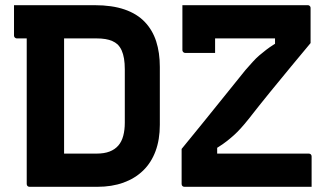

<svg xmlns="http://www.w3.org/2000/svg" viewBox="-20 -720 1290 740"><path d="M345 -700Q412 -700 460 -683.5Q508 -667 538 -635.5Q568 -604 582 -560.5Q596 -517 596 -462V-239Q596 -182 579.5 -137.5Q563 -93 531.5 -62.5Q500 -32 455.5 -16Q411 0 355 0Q333 0 302 0Q271 0 238 0Q205 0 174.5 0Q144 0 122.5 0Q101 0 94 0Q89 0 86 -3Q83 -6 83 -11Q83 -88 83 -165.5Q83 -243 83 -320.5Q83 -398 83 -475.5Q83 -553 83 -630H237L227 -608Q227 -581 227 -549.5Q227 -518 227 -492Q227 -444 227 -399Q227 -354 227 -310Q227 -266 227 -221Q227 -176 227 -128Q240 -128 264 -128Q288 -128 313 -128Q338 -128 352 -128Q382 -128 402.5 -136Q423 -144 436 -159Q449 -174 455 -196.5Q461 -219 461 -247V-453Q461 -476 458 -494Q455 -512 449 -525.5Q443 -539 433 -549Q424 -557 412.5 -562Q401 -567 386 -569.5Q371 -572 351 -572Q319 -572 279 -572Q239 -572 196.5 -572Q154 -572 115 -572Q76 -572 45 -572Q42 -572 39.5 -573.5Q37 -575 35.5 -577.5Q34 -580 34 -583Q34 -610 34 -641.5Q34 -673 34 -700Q65 -700 104.5 -700Q144 -700 187 -700Q230 -700 270.5 -700Q311 -700 345 -700ZM1181 0H691Q686 0 683 -3Q680 -6 680 -11V-146Q721 -196 761.5 -246Q802 -296 843 -347Q884 -398 926 -450Q941 -467 954 -481.5Q967 -496 980 -507Q993 -518 1006 -528Q1019 -538 1034 -547.5Q1049 -557 1066 -567L1040 -528V-598L1056 -572Q1022 -572 994.5 -572Q967 -572 944.5 -572Q922 -572 903 -572Q884 -572 867 -572Q850 -572 834 -572H799Q770 -572 748.5 -580.5Q727 -589 712 -605.5Q697 -622 690 -645.5Q683 -669 683 -700H1166Q1170 -700 1172 -698.5Q1174 -697 1175.5 -695Q1177 -693 1177 -689V-554Q1142 -512 1103 -465Q1064 -418 1022.5 -367Q981 -316 938 -261Q922 -241 908 -225.5Q894 -210 880.5 -198Q867 -186 853.5 -175.5Q840 -165 825 -155.5Q810 -146 793 -135L817 -171V-102L801 -128Q835 -128 867 -128Q899 -128 928 -128Q957 -128 984 -128Q1011 -128 1035.5 -128Q1060 -128 1081 -128H1170Q1175 -128 1178 -125Q1181 -122 1181 -117Q1181 -88 1181 -59Q1181 -30 1181 0ZM809 -516Q779 -516 752 -516Q725 -516 694 -516Q691 -516 688.5 -517.5Q686 -519 684.5 -521.5Q683 -524 683 -527Q683 -544 683 -566Q683 -588 683 -613Q683 -638 683 -660.5Q683 -683 683 -700Q733 -700 761 -689.5Q789 -679 799 -655.5Q809 -632 809 -592Q809 -582 809 -568Q809 -554 809 -540.5Q809 -527 809 -516Z"/></svg>

Font: Recursive
Style: Bold
Weight: 700
Version: Version 1.085